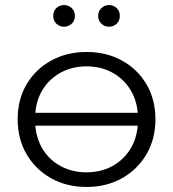

<svg xmlns="http://www.w3.org/2000/svg" viewBox="-20 -736 686 761"><path d="M323 -530Q402 -530 463.5 -496Q525 -462 560.5 -402Q596 -342 596 -263Q596 -185 560.5 -124.5Q525 -64 463.5 -29.5Q402 5 323 5Q244 5 182.5 -29.5Q121 -64 85.5 -124.5Q50 -185 50 -263Q50 -342 85.5 -402Q121 -462 183 -496Q245 -530 323 -530ZM323 -473Q268 -473 224 -450Q180 -427 152.5 -386Q125 -345 120 -289H526Q521 -344 493.5 -385.5Q466 -427 422 -450Q378 -473 323 -473ZM323 -53Q378 -53 422 -76Q466 -99 493.5 -140.5Q521 -182 526 -238H120Q125 -182 152 -140.5Q179 -99 223.5 -76Q268 -53 323 -53ZM412 -630Q395 -630 382 -642Q369 -654 369 -673Q369 -692 382 -704Q395 -716 412 -716Q430 -716 442.5 -704Q455 -692 455 -673Q455 -654 442.5 -642Q430 -630 412 -630ZM234 -630Q216 -630 203.5 -642Q191 -654 191 -673Q191 -692 203.5 -704Q216 -716 234 -716Q251 -716 264 -704Q277 -692 277 -673Q277 -654 264 -642Q251 -630 234 -630Z"/></svg>

Font: MOST Montserrat
Style: Regular
Weight: 400
Designer: Julieta Ulanovsky
Foundry: Julieta Ulanovsky
Version: Version 8.000;March 11, 2024;FontCreator 15.0.0.2926 64-bit